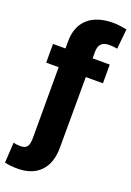

<svg xmlns="http://www.w3.org/2000/svg" viewBox="-201 -823 754 1101"><g transform="rotate(20 175.5 -273.0)"><path d="M351.6 -414.1H247.1L246.1 18.6Q245.6 111.3 196.5 162.4Q147.5 213.4 57.6 213.4Q14.2 213.4 -20.5 205.1L-13.2 80.6Q4.4 86.4 29.3 86.4Q58.1 86.4 69.8 71.3Q81.5 56.2 81.5 18.6V-414.1H5.4V-528.3H81.5V-570.3Q81.5 -661.6 135.7 -710.9Q189.9 -760.3 291 -760.3Q323.7 -760.3 372.6 -750L360.4 -628.4Q337.9 -633.3 311 -633.3Q247.1 -633.3 247.1 -568.8V-528.3H351.6Z"/></g></svg>

Font: Roboto Black
Style: Regular
Weight: 900
Designer: Google
Version: Version 2.134; 2016